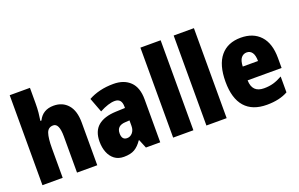

<svg xmlns="http://www.w3.org/2000/svg" viewBox="-91 -1188 2372 1524"><g transform="rotate(-20 1094.5 -426.0)"><path d="M226 -681Q226 -639 222.5 -602.5Q219 -566 214 -536H223Q261 -614 353 -614Q428 -614 473 -562.5Q518 -511 518 -411V-51H347V-357Q347 -468 297 -468Q254 -468 240 -426.5Q226 -385 226 -301V-51H55V-811H226Z M858 -614Q947 -614 998.5 -564Q1050 -514 1050 -414V-51H929L899 -124H895Q866 -81 832 -61Q798 -41 741 -41Q694 -41 662.5 -65Q631 -89 615 -129.5Q599 -170 599 -220Q599 -309 651 -352.5Q703 -396 802 -400L880 -403V-415Q880 -483 822 -483Q770 -483 693 -442L647 -564Q690 -588 743 -601Q796 -614 858 -614ZM846 -296Q771 -293 771 -228Q771 -172 815 -172Q842 -172 861 -194Q880 -216 880 -251V-298Z M1330 -51H1159V-811H1330Z M1611 -51H1440V-811H1611Z M1933 -613Q2038 -613 2097.5 -548.5Q2157 -484 2157 -361V-276H1870Q1872 -172 1972 -172Q2015 -172 2050.5 -182Q2086 -192 2127 -215V-81Q2056 -41 1949 -41Q1827 -41 1764 -112.5Q1701 -184 1701 -325Q1701 -467 1761.5 -540Q1822 -613 1933 -613ZM1938 -487Q1910 -487 1891.5 -465Q1873 -443 1871 -392H2000Q2000 -440 1983.5 -463.5Q1967 -487 1938 -487Z"/></g></svg>

Font: Noto Sans Tamil UI Condensed Black
Style: Regular
Weight: 900
Width: 3
Designer: Jelle Bosma - Monotype Design Team
Foundry: Monotype Imaging Inc.
Version: Version 2.004; ttfautohint (v1.8.4.7-5d5b)